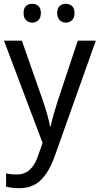

<svg xmlns="http://www.w3.org/2000/svg" viewBox="-20 -750 524 1010"><path d="M95 -536 202 -231Q234 -139 243 -85H246Q263 -157 288 -232L389 -536H484L267 74Q238 155 194.5 197.5Q151 240 81 240Q44 240 12 232V162Q38 168 68 168Q146 168 179 73L204 2L1 -536ZM150 -730Q170 -730 182.5 -718Q195 -706 195 -681Q195 -657 182 -644Q169 -631 150 -631Q130 -631 117 -644Q104 -657 104 -681Q104 -706 116.5 -718Q129 -730 150 -730ZM326 -730Q346 -730 359 -718Q372 -706 372 -681Q372 -657 359 -644Q346 -631 326 -631Q307 -631 294 -644Q281 -657 281 -681Q281 -706 293.5 -718Q306 -730 326 -730Z"/></svg>

Font: Noto Sans Display
Style: Regular
Weight: 400
Designer: Monotype Design team
Foundry: Monotype Imaging Inc.
Version: Version 1.000